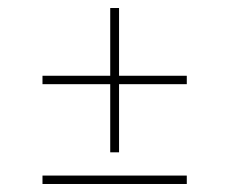

<svg xmlns="http://www.w3.org/2000/svg" viewBox="-20 -591 564 479"><path d="M277 -211V-381H446V-402H277V-571H255V-402H86V-381H255V-211ZM446 -132V-153H86V-132Z"/></svg>

Font: Josefin Slab Thin ExtraLight
Style: Regular
Weight: 250
Version: Version 2.000